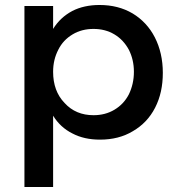

<svg xmlns="http://www.w3.org/2000/svg" viewBox="-20 -556 711 770"><path d="M512 -502C473 -525 429 -536 379 -536C338 -536 301 -528 270 -512C238 -495 212 -471 193 -440V-532H78V194H193V-92C212 -61 238 -37 270 -21C302 -4 339 4 381 4C431 4 475 -7 513 -30C551 -52 581 -83 602 -124C623 -165 633 -211 633 -264C633 -317 622 -365 601 -406C580 -447 550 -479 512 -502ZM439 -116C414 -101 386 -94 355 -94C308 -94 269 -110 239 -143C208 -175 193 -217 193 -268C193 -301 200 -330 214 -357C227 -383 246 -403 271 -418C296 -433 324 -440 355 -440C386 -440 414 -433 439 -418C464 -403 483 -382 497 -356C510 -330 517 -301 517 -268C517 -235 510 -205 497 -178C483 -151 464 -131 439 -116Z"/></svg>

Font: Argentum Sans
Style: Regular
Weight: 400
Designer: Julieta Ulanovsky
Foundry: Julieta Ulanovsky
Version: Version 5.001;March 29, 2019;FontCreator 11.5.0.2425 64-bit